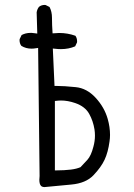

<svg xmlns="http://www.w3.org/2000/svg" viewBox="-20 -762 540 772"><path d="M200.7 -76.7V-356Q216.3 -357.9 225.1 -357.9Q252.4 -357.9 282.2 -347.7Q322.3 -334 338.9 -303.7Q354.5 -275.4 359.9 -241.7Q361.8 -229.5 361.8 -216.8Q361.8 -194.8 355.5 -171.9Q346.2 -135.7 331.5 -119.6L303.7 -89.8Q288.1 -83 265.1 -80.1Q242.2 -77.1 200.7 -76.7ZM422.4 -219.7Q422.4 -251 413.1 -283.7Q399.9 -330.6 364.3 -369.1Q329.1 -407.2 284.7 -411.6Q237.8 -416.5 207 -416.5H199.2L192.4 -566.9L202.1 -565.9Q213.9 -564.5 225.1 -564.5Q256.3 -564.5 282.2 -575.7L289.6 -591.3Q290 -593.3 290 -595.2Q290 -608.9 283.2 -618.2Q252 -629.4 217.8 -629.4Q209 -629.4 191.4 -627.9Q189 -661.6 189 -690.4Q189 -715.3 179.2 -733.9L163.6 -741.7Q161.6 -742.2 160.2 -742.2Q146 -742.2 136.7 -734.4Q129.4 -725.1 127.4 -712.4L129.9 -627L119.6 -628.4Q110.8 -629.9 106 -629.9Q91.8 -629.9 83 -627.4Q74.2 -625 66.9 -621.1L59.1 -605Q58.6 -603 58.6 -601.1Q58.6 -586.9 65.9 -577.6Q84 -566.4 106.9 -566.4Q115.2 -566.4 123.5 -567.9L133.3 -569.3L139.2 -54.2Q138.2 -45.4 138.2 -39.1Q138.2 -21.5 145 -14.6Q149.9 -9.8 159.2 -9.8Q161.1 -9.8 267.1 -20Q325.2 -25.4 355.5 -57.1Q386.7 -89.8 400.6 -119.9Q414.6 -149.9 420.4 -193.4Q422.4 -206.5 422.4 -219.7Z"/></svg>

Font: NaikaiFont
Style: Light
Weight: 300
Version: Version 1.89